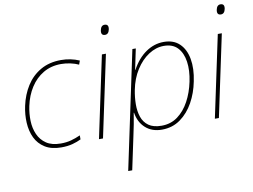

<svg xmlns="http://www.w3.org/2000/svg" viewBox="-94 -851 1612 1222"><g transform="rotate(-10 712.0 -239.5)"><path d="M247 10Q183 10 141.5 -16Q100 -42 79.5 -85Q59 -128 56 -182Q53 -236 65 -291Q80 -361 115.5 -417Q151 -473 207.5 -505.5Q264 -538 340 -538Q402 -538 458 -514L449 -489Q426 -500 395.5 -506.5Q365 -513 336 -513Q271 -513 221 -483.5Q171 -454 138 -402.5Q105 -351 91 -285Q81 -237 82.5 -189.5Q84 -142 101.5 -102.5Q119 -63 154.5 -39Q190 -15 248 -15Q284 -15 314 -23Q344 -31 375 -45V-19Q351 -7 319.5 1.5Q288 10 247 10Z M645 -647Q617 -647 623 -680Q629 -711 652 -711Q680 -711 674 -678Q668 -647 645 -647ZM491 0 603 -528H629L517 0Z M639 232 800 -528H822L794 -394H796Q834 -464 888 -501Q942 -538 1004 -538Q1067 -538 1105 -501.5Q1143 -465 1154.5 -401.5Q1166 -338 1149 -257Q1135 -185 1101.5 -124.5Q1068 -64 1016.5 -27Q965 10 897 10Q833 10 791.5 -27Q750 -64 740 -127H738Q733 -93 725.5 -55Q718 -17 711 15L665 232ZM899 -15Q959 -15 1003.5 -48Q1048 -81 1078 -136.5Q1108 -192 1122 -260Q1137 -331 1128.5 -388.5Q1120 -446 1088.5 -479.5Q1057 -513 1000 -513Q949 -513 901.5 -482Q854 -451 819 -396Q784 -341 770 -269Q761 -223 760.5 -178Q760 -133 772.5 -96Q785 -59 815.5 -37Q846 -15 899 -15Z M1394 -647Q1366 -647 1372 -680Q1378 -711 1401 -711Q1429 -711 1423 -678Q1417 -647 1394 -647ZM1240 0 1352 -528H1378L1266 0Z"/></g></svg>

Font: Noto Sans Thin
Style: Italic
Weight: 100
Italic angle: -12°
Designer: Monotype Design Team
Foundry: Monotype Imaging Inc.
Version: Version 2.013; ttfautohint (v1.8.4.7-5d5b)